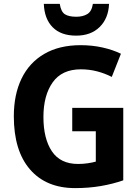

<svg xmlns="http://www.w3.org/2000/svg" viewBox="-20 -956 716 986"><path d="M351 -402H613V-30Q559 -11 497 -0.5Q435 10 366 10Q217 10 134 -86Q51 -182 51 -359Q51 -470 90.5 -552Q130 -634 207 -679Q284 -724 394 -724Q454 -724 507 -712Q560 -700 601 -680L554 -561Q519 -579 479 -589.5Q439 -600 395 -600Q298 -600 250.5 -533Q203 -466 203 -355Q203 -244 246.5 -179Q290 -114 381 -114Q406 -114 430 -117.5Q454 -121 472 -126V-282H351ZM540 -936Q537 -862 492 -817.5Q447 -773 371 -773Q293 -773 250.5 -816Q208 -859 205 -936H287Q293 -896 313 -883Q333 -870 372 -870Q405 -870 428 -883.5Q451 -897 457 -936Z"/></svg>

Font: Noto Sans Lao UI SemCond
Style: Bold
Weight: 700
Width: 4
Designer: Monotype Design Team
Foundry: Monotype Imaging Inc.
Version: Version 2.000; ttfautohint (v1.8.4.7-5d5b)